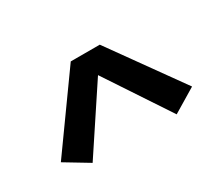

<svg xmlns="http://www.w3.org/2000/svg" viewBox="-65 -863 629 550"><g transform="rotate(-30 250.0 -588.5)"><path d="M111 -447 33 -494 202 -730H298L467 -494L389 -447L250 -657Z"/></g></svg>

Font: Iosevka Fixed Medium
Style: Regular
Weight: 500
Monospace: yes
Designer: Belleve Invis
Foundry: Belleve Invis
Version: Version 32.3.0